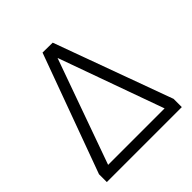

<svg xmlns="http://www.w3.org/2000/svg" viewBox="-196 -892 1041 1041"><g transform="rotate(-45 324.5 -371.5)"><path d="M36 0H611V-63L363 -742L286 -743L36 -60ZM107 -61 323 -665 540 -61Z"/></g></svg>

Font: 18Franklin Light
Style: Regular
Weight: 300
Designer: Pablo Impallari, Rodrigo Fuenzalida (Modified by Dan O. Williams)
Version: Version 0.025;PS 000.025;hotconv 1.0.88;makeotf.lib2.5.64775